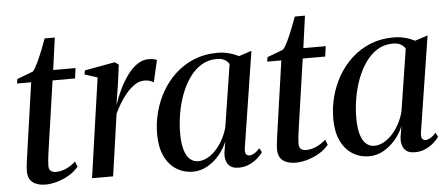

<svg xmlns="http://www.w3.org/2000/svg" viewBox="-47 -767 2066 885"><g transform="rotate(-5 986.0 -325.0)"><path d="M162.5 -175.5Q158.5 -149 156 -130.5Q153.5 -112 152.2 -98.8Q151 -85.5 151 -73.5Q151 -57.5 160 -50.5Q169 -43.5 183 -43.5Q208 -43.5 231.8 -54.5Q255.5 -65.5 275 -83.5L284.5 -59Q265.5 -36 238.5 -20.5Q211.5 -5 183 2.8Q154.5 10.5 130.5 10.5Q93 10.5 71 -6.8Q49 -24 50 -62Q50 -69.5 51.2 -81.8Q52.5 -94 54.8 -110Q57 -126 59.8 -145.2Q62.5 -164.5 65.5 -186L105.5 -465H40L43.5 -485.5L117.5 -513.5Q128.5 -526 141.2 -553Q154 -580 165.8 -610Q177.5 -640 185 -661H232L211.5 -512.5H315L308.5 -465H204.5Z M346.5 0 412.5 -460.5 353.5 -479.5 357 -498 497 -523.5 515 -511 504 -427 488 -325.5Q499.5 -361 516.5 -396.2Q533.5 -431.5 554.5 -460.5Q575.5 -489.5 600.5 -506.8Q625.5 -524 653 -524Q668 -524 677.5 -521.8Q687 -519.5 692 -517L668.5 -415Q664.5 -419.5 652 -423.5Q639.5 -427.5 626 -427.5Q603 -427.5 582 -413.8Q561 -400 542.2 -378Q523.5 -356 509 -331.5Q494.5 -307 485 -286L444 0Z M1060.5 -80Q1057 -58 1062.5 -49.8Q1068 -41.5 1079.5 -41.5Q1088.5 -41.5 1101 -48.5Q1113.5 -55.5 1126.5 -70.5L1137 -51.5Q1129.5 -40 1113.8 -25.5Q1098 -11 1075.2 -0.2Q1052.5 10.5 1024 10.5Q991 10.5 976 -9.8Q961 -30 964.5 -64L973 -115Q960 -82.5 935.8 -53.8Q911.5 -25 880 -7.2Q848.5 10.5 814 10.5Q770 10.5 735.8 -11.5Q701.5 -33.5 682.2 -75Q663 -116.5 663 -176Q663 -227.5 676.2 -278Q689.5 -328.5 715.2 -373Q741 -417.5 778.5 -451.8Q816 -486 864.5 -505.8Q913 -525.5 971.5 -525.5Q999.5 -525.5 1024.5 -519Q1049.5 -512.5 1070 -501.5L1129.5 -521ZM1024 -469Q1017.5 -481 1003.2 -489.2Q989 -497.5 967 -497.5Q926.5 -497.5 894.8 -477.8Q863 -458 839.5 -424.5Q816 -391 800.2 -348.8Q784.5 -306.5 776.8 -260.8Q769 -215 769 -171.5Q769 -123 778.2 -93Q787.5 -63 803.8 -49.2Q820 -35.5 841 -35.5Q862.5 -35.5 883.2 -46.5Q904 -57.5 922.8 -77.2Q941.5 -97 956.2 -123.8Q971 -150.5 979 -181.5Z M1320 -175.5Q1316 -149 1313.5 -130.5Q1311 -112 1309.8 -98.8Q1308.5 -85.5 1308.5 -73.5Q1308.5 -57.5 1317.5 -50.5Q1326.5 -43.5 1340.5 -43.5Q1365.5 -43.5 1389.2 -54.5Q1413 -65.5 1432.5 -83.5L1442 -59Q1423 -36 1396 -20.5Q1369 -5 1340.5 2.8Q1312 10.5 1288 10.5Q1250.5 10.5 1228.5 -6.8Q1206.5 -24 1207.5 -62Q1207.5 -69.5 1208.8 -81.8Q1210 -94 1212.2 -110Q1214.5 -126 1217.2 -145.2Q1220 -164.5 1223 -186L1263 -465H1197.5L1201 -485.5L1275 -513.5Q1286 -526 1298.8 -553Q1311.5 -580 1323.2 -610Q1335 -640 1342.5 -661H1389.5L1369 -512.5H1472.5L1466 -465H1362Z M1875.5 -80Q1872 -58 1877.5 -49.8Q1883 -41.5 1894.5 -41.5Q1903.5 -41.5 1916 -48.5Q1928.5 -55.5 1941.5 -70.5L1952 -51.5Q1944.5 -40 1928.8 -25.5Q1913 -11 1890.2 -0.2Q1867.5 10.5 1839 10.5Q1806 10.5 1791 -9.8Q1776 -30 1779.5 -64L1788 -115Q1775 -82.5 1750.8 -53.8Q1726.5 -25 1695 -7.2Q1663.5 10.5 1629 10.5Q1585 10.5 1550.8 -11.5Q1516.5 -33.5 1497.2 -75Q1478 -116.5 1478 -176Q1478 -227.5 1491.2 -278Q1504.5 -328.5 1530.2 -373Q1556 -417.5 1593.5 -451.8Q1631 -486 1679.5 -505.8Q1728 -525.5 1786.5 -525.5Q1814.5 -525.5 1839.5 -519Q1864.5 -512.5 1885 -501.5L1944.5 -521ZM1839 -469Q1832.5 -481 1818.2 -489.2Q1804 -497.5 1782 -497.5Q1741.5 -497.5 1709.8 -477.8Q1678 -458 1654.5 -424.5Q1631 -391 1615.2 -348.8Q1599.5 -306.5 1591.8 -260.8Q1584 -215 1584 -171.5Q1584 -123 1593.2 -93Q1602.5 -63 1618.8 -49.2Q1635 -35.5 1656 -35.5Q1677.5 -35.5 1698.2 -46.5Q1719 -57.5 1737.8 -77.2Q1756.5 -97 1771.2 -123.8Q1786 -150.5 1794 -181.5Z"/></g></svg>

Font: Merriweather 120pt
Style: Italic
Weight: 400
Italic angle: -7.8°
Version: Version 2.101